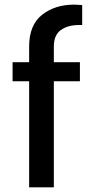

<svg xmlns="http://www.w3.org/2000/svg" viewBox="-20 -807 399 827"><path d="M334 -699.2Q334 -720.7 334 -785.2Q328.1 -786.1 318.4 -786.1Q308.6 -787.1 299.8 -787.1Q216.8 -787.1 161.1 -743.2Q105.5 -699.2 105.5 -606.4Q105.5 -584 105.5 -539.1Q86.9 -539.1 34.2 -539.1Q34.2 -518.6 34.2 -457Q51.8 -457 105.5 -457Q105.5 -342.8 105.5 0Q131.8 0 211.9 0Q211.9 -114.3 211.9 -457Q240.2 -457 324.2 -457Q324.2 -477.5 324.2 -539.1Q295.9 -539.1 211.9 -539.1Q211.9 -555.7 211.9 -606.4Q211.9 -656.2 242.2 -677.7Q272.5 -699.2 319.3 -699.2Q324.2 -699.2 334 -699.2Z"/></svg>

Font: DaxlinePro-Medium
Style: Medium
Weight: 400
Designer: Hans Reichel
Version: Version 7.502; 2006